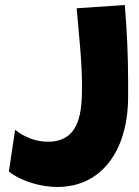

<svg xmlns="http://www.w3.org/2000/svg" viewBox="-20 -726 550 758"><path d="M15.1 -48.8C64.9 -9.3 143.1 12.2 206.5 12.2C325.7 12.2 413.6 -54.7 457 -169.4C477.5 -224.6 485.8 -284.7 485.8 -344.7V-405.3C485.8 -505.9 481 -606.4 472.7 -706.1L282.7 -693.4C291 -590.8 303.7 -488.8 303.7 -385.7C303.7 -289.1 297.9 -166.5 169.4 -166.5C119.6 -166.5 76.2 -185.1 39.6 -213.4Z"/></svg>

Font: Luckiest Guy
Style: Regular
Weight: 400
Designer: Astigmatic (AOETI)
Foundry: Astigmatic (AOETI)
Version: Version 1.001